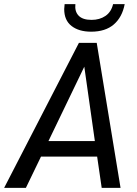

<svg xmlns="http://www.w3.org/2000/svg" viewBox="-47 -907 663 927"><path d="M422 -151H151L78 0H-27L334 -700H420L535 0H444ZM411 -226 360 -585 187 -226ZM263 -863Q263 -871 265 -887H317Q313 -852 332.5 -831.5Q352 -811 395 -811Q434 -811 462 -830Q490 -849 499 -887H555Q543 -824 502.5 -789Q462 -754 393 -754Q334 -754 298.5 -781.5Q263 -809 263 -863Z"/></svg>

Font: Sarabun
Style: Italic
Weight: 400
Italic angle: -10°
Designer: Suppakit Chalermlarp | Katatrad Co.,Ltd.
Foundry: Cadson Demak Co.,Ltd.
Version: Version 1.000; ttfautohint (v1.6)